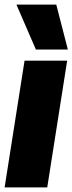

<svg xmlns="http://www.w3.org/2000/svg" viewBox="-22 -809 313 829"><path d="M182 0H-2L84 -547H268ZM133 -595 49 -789H221L271 -595Z"/></svg>

Font: Georama ExtraBold
Style: Italic
Weight: 800
Italic angle: -9°
Version: Version 1.001